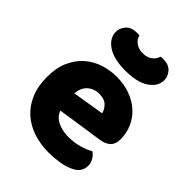

<svg xmlns="http://www.w3.org/2000/svg" viewBox="-212 -844 974 974"><g transform="rotate(45 275.0 -357.5)"><path d="M309 16Q250 16 199.5 -0.5Q149 -17 111.5 -50Q74 -83 52.5 -133Q31 -183 31 -250Q31 -316 52.5 -363.5Q74 -411 109 -441.5Q144 -472 189 -486.5Q234 -501 281 -501Q334 -501 377.5 -485Q421 -469 452.5 -441Q484 -413 501.5 -374Q519 -335 519 -289Q519 -255 500 -237Q481 -219 447 -214L200 -177Q211 -144 245 -127.5Q279 -111 323 -111Q364 -111 400.5 -121.5Q437 -132 460 -146Q476 -136 487 -118Q498 -100 498 -80Q498 -35 456 -13Q424 4 384 10Q344 16 309 16ZM281 -377Q257 -377 239.5 -369Q222 -361 211 -348.5Q200 -336 194.5 -320.5Q189 -305 188 -289L359 -317Q356 -337 337 -357Q318 -377 281 -377ZM290 -553Q206 -553 161 -583.5Q116 -614 116 -659Q116 -685 135.5 -708Q155 -731 196 -731Q201 -731 205 -731Q209 -731 214 -730Q219 -708 239 -693Q259 -678 290 -678Q321 -678 340.5 -693Q360 -708 366 -730Q371 -731 375 -731Q379 -731 384 -731Q425 -731 444.5 -708Q464 -685 464 -659Q464 -614 419 -583.5Q374 -553 290 -553Z"/></g></svg>

Font: Baloo
Style: Regular
Weight: 400
Designer: Sarang Kulkarni and Ek Type
Foundry: Ek Type
Version: Version 1.443;PS 1.000;hotconv 16.6.51;makeotf.lib2.5.65220;